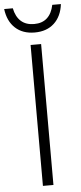

<svg xmlns="http://www.w3.org/2000/svg" viewBox="-89 -985 427 1018"><g transform="rotate(-5 125.0 -476.0)"><path d="M-26 -952H20Q29 -907 55.5 -883Q82 -859 126 -859Q169 -859 195 -883Q221 -907 230 -952H276Q268 -887 228.5 -850.5Q189 -814 125 -814Q61 -814 21.5 -850.5Q-18 -887 -26 -952ZM97 -750H153V0H97Z"/></g></svg>

Font: Bounded
Style: Regular
Weight: 200
Designer: Vlad Churkin
Version: Version 1.0